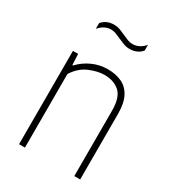

<svg xmlns="http://www.w3.org/2000/svg" viewBox="-183 -860 870 962"><g transform="rotate(30 252.0 -378.5)"><path d="M78.5 0V-540H108.5L111.5 -477H115.5Q147 -510.5 188.8 -529.2Q230.5 -548 277.5 -548Q322 -548 357 -532.2Q392 -516.5 412 -479.2Q432 -442 432 -378.5V0H398V-378Q398 -455 364.5 -485Q331 -515 276 -515Q238 -515 191.2 -495.5Q144.5 -476 112.5 -426V0ZM318.5 -690Q299.5 -690 282 -696.8Q264.5 -703.5 248.5 -711Q234 -717.5 220 -723Q206 -728.5 192.5 -728.5Q152.5 -728.5 122.5 -693V-726Q148 -757 192.5 -757Q211.5 -757 229 -750.2Q246.5 -743.5 262.5 -736Q277 -729 291 -723.8Q305 -718.5 318.5 -718.5Q358.5 -718.5 389 -754V-721Q363 -690 318.5 -690Z"/></g></svg>

Font: Encode Sans Semi Condensed Thin
Style: Regular
Weight: 100
Width: 4
Designer: Multiple Designers
Foundry: Impallari Type
Version: Version 3.000; ttfautohint (v1.8.3) -l 8 -r 50 -G 200 -x 14 